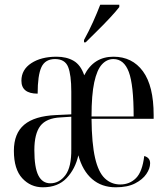

<svg xmlns="http://www.w3.org/2000/svg" viewBox="-20 -786 710 816"><path d="M162 10Q110 10 74.5 -28.5Q39 -67 39 -145Q39 -219 83 -256Q127 -293 218 -297L283 -300V-396Q283 -468 269.5 -501.5Q256 -535 214 -535Q172 -535 156 -500.5Q140 -466 140 -388Q71 -388 71 -443Q71 -490 113 -517.5Q155 -545 220 -545Q263 -545 293 -527.5Q323 -510 338 -466Q378 -545 462 -545Q542 -545 587.5 -483Q633 -421 633 -297V-281H369Q370 -176 384 -115Q398 -54 425.5 -28Q453 -2 491 -2Q531 -2 558 -29Q585 -56 593 -123Q618 -116 618 -92Q618 -70 602 -46.5Q586 -23 554 -6.5Q522 10 472 10Q412 10 371.5 -25Q331 -60 313 -126Q300 -68 263 -29Q226 10 162 10ZM548 -291Q548 -425 527.5 -480Q507 -535 462 -535Q434 -535 413 -512Q392 -489 380.5 -436Q369 -383 369 -291ZM194 -7Q232 -7 258 -41.5Q284 -76 283 -154V-290L237 -287Q177 -284 151.5 -251Q126 -218 126 -148Q126 -74 143 -40.5Q160 -7 194 -7ZM337 -616Q358 -654 375.5 -693Q393 -732 406 -766H487V-756Q474 -739 448.5 -711.5Q423 -684 394.5 -656Q366 -628 344 -606H337Z"/></svg>

Font: Noto Serif Display ExtraCondensed
Style: Regular
Weight: 400
Width: 2
Designer: Monotype Design Team
Foundry: Monotype Imaging Inc.
Version: Version 2.009